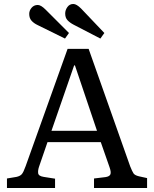

<svg xmlns="http://www.w3.org/2000/svg" viewBox="-20 -946 775 966"><path d="M15 0V-48L63 -56Q81 -60 89.5 -69.5Q98 -79 109 -110L320 -700H426L635 -109Q645 -84 651.5 -74Q658 -64 679 -59L720 -50V0H453V-48L511 -55Q531 -58 535.5 -69Q540 -80 531 -105L487 -231H219L177 -109Q170 -89 172 -74.5Q174 -60 200 -56L257 -47V0ZM239 -288H468L357 -617H353ZM485 -752 350 -822Q331 -832 319.5 -844.5Q308 -857 308 -878Q308 -895 319 -910.5Q330 -926 349 -926Q365 -926 388 -903L505 -780ZM307 -752 169 -820Q150 -829 138.5 -842Q127 -855 127 -876Q127 -893 139 -907Q151 -921 170 -921Q186 -921 209 -898L327 -780Z"/></svg>

Font: Text Regular
Style: Regular
Weight: 400
Designer: Latin by Veronika Burian and Jose Scaglione. Greek by Irene Vlachou. Cyrillic by Vera Evstafieva.
Foundry: TypeTogether
Version: Version 3.002